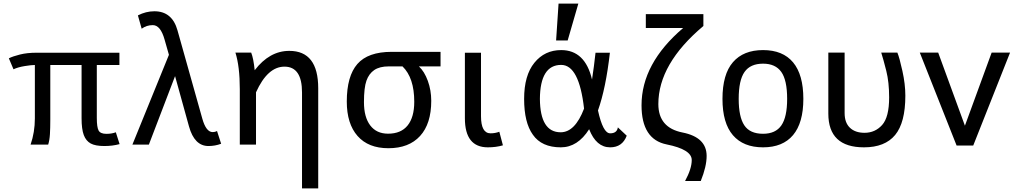

<svg xmlns="http://www.w3.org/2000/svg" viewBox="-20 -806 5675 1070"><path d="M561.5 7.8Q511.7 7.8 485.6 -6.3Q459.5 -20.5 447 -53.2Q434.6 -85.9 434.6 -147V-443.8H260.3V-140.1Q260.3 -92.8 258.3 -58.8Q256.3 -24.9 248.5 0H150.4Q174.3 -69.3 174.3 -146V-443.8Q154.3 -443.8 117.2 -437.7Q80.1 -431.6 55.2 -419.9L29.3 -481Q51.3 -492.2 91.3 -502.2Q131.3 -512.2 183.6 -512.2H645.5V-443.8H519.5V-148.9Q519.5 -97.2 529.5 -78.6Q539.6 -60.1 573.2 -60.1Q602.5 -60.1 625.5 -68.8L646.5 -2.9Q607.4 7.8 561.5 7.8Z M1165.5 -69.8Q1178.7 -69.8 1189.5 -75.7L1212.4 -4.9Q1178.7 7.8 1141.6 7.8Q1063.5 7.8 1033.2 -101.6L955.6 -381.8L809.6 0H717.8L921.4 -500.5L897 -585.9Q874.5 -666 831.5 -666Q796.9 -666 769.5 -646L748.5 -720.2Q793 -743.2 840.3 -743.2Q939.5 -743.2 969.2 -636.7L1107.4 -145Q1128.4 -69.8 1165.5 -69.8Z M1753.4 244.1H1663.1V-291Q1663.1 -434.6 1565.4 -434.6Q1471.2 -434.6 1406.7 -291.5V0H1316.4V-309.1Q1316.4 -435.5 1292 -512.7H1379.9Q1392.6 -481 1399.4 -414.6Q1481.9 -522.5 1592.3 -522.5Q1753.4 -522.5 1753.4 -314Z M2144.5 20Q2032.7 20 1972.7 -48.1Q1912.6 -116.2 1912.6 -240.2Q1912.6 -381.8 1971.7 -449.5Q2030.8 -517.1 2162.6 -517.1H2435.1V-436H2314.5Q2345.2 -407.7 2364.3 -355.2Q2383.3 -302.7 2383.3 -244.1Q2383.3 -116.2 2321 -48.1Q2258.8 20 2144.5 20ZM2142.6 -61Q2214.8 -61 2251.7 -106.9Q2288.6 -152.8 2288.6 -238.8Q2288.6 -372.6 2223.1 -436H2146.5Q2095.7 -436 2065.9 -415.8Q2036.1 -395.5 2022.2 -356.4Q2008.3 -317.4 2008.3 -236.8Q2008.3 -153.3 2043.2 -107.2Q2078.1 -61 2142.6 -61Z M2698.7 15.1Q2570.8 15.1 2570.8 -147V-512.2H2660.6V-158.7Q2660.6 -63 2713.9 -63Q2739.7 -63 2762.7 -71.8L2782.7 3.9Q2744.6 15.1 2698.7 15.1Z M2900.9 -254.9Q2900.9 -386.2 2958.3 -456.5Q3015.6 -526.9 3107.4 -526.9Q3240.7 -526.9 3279.3 -362.8Q3290.5 -435.5 3298.8 -512.2H3378.9Q3356.4 -314 3312.5 -190.4Q3340.3 -63 3380.4 -63Q3418.5 -63 3423.3 -96.2L3472.7 -49.8Q3448.2 15.1 3380.4 15.1Q3302.7 15.1 3263.2 -85.9Q3199.2 15.1 3105.5 15.1Q2998.5 15.1 2949.7 -55.2Q2900.9 -122.6 2900.9 -254.9ZM3234.9 -200.7Q3207.5 -444.3 3107.4 -444.3Q2990.2 -444.3 2988.8 -254.9Q2990.2 -68.8 3104.5 -68.8Q3184.6 -68.8 3234.9 -200.7ZM3143.6 -580.6H3079.1L3092.8 -786.1H3203.1Z M3885.3 202.6H3797.9Q3835 134.3 3835 85.9Q3835 26.9 3695.1 -1.2Q3555.2 -29.3 3555.2 -219.2Q3555.2 -452.1 3787.1 -649.9H3579.1V-727.1H3899.9V-661.1Q3648.9 -450.2 3648.9 -226.1Q3648.9 -94.2 3783.4 -67.6Q3918 -41 3918 63Q3918 122.1 3885.3 202.6Z M4232.4 15.1Q4122.6 15.1 4064.5 -52.5Q4006.3 -120.1 4006.3 -254.9Q4006.3 -392.1 4064.7 -459.5Q4123 -526.9 4232.4 -526.9Q4342.8 -526.9 4399.9 -458.3Q4457 -389.6 4457 -254.9Q4457 -121.6 4399.7 -53.2Q4342.3 15.1 4232.4 15.1ZM4232.4 -60.5Q4302.2 -60.5 4334.5 -107.2Q4366.7 -153.8 4366.7 -254.9Q4366.7 -359.4 4334 -405.3Q4301.3 -451.2 4232.4 -451.2Q4161.6 -451.2 4129.2 -405Q4096.7 -358.9 4096.7 -254.9Q4096.7 -154.8 4127.9 -107.7Q4159.2 -60.5 4232.4 -60.5Z M4794.9 15.1Q4596.2 15.1 4596.2 -172.9V-512.7H4687V-175.8Q4687 -122.1 4716.6 -94Q4746.1 -65.9 4797.9 -65.9Q4856.9 -65.9 4896 -109.4Q4935.1 -152.8 4935.1 -263.2Q4935.1 -348.1 4919.2 -411.1Q4903.3 -474.1 4891.1 -512.7H4981Q4992.7 -484.9 5009 -410.9Q5025.4 -336.9 5025.4 -272.9Q5025.4 -122.6 4968.5 -53.7Q4911.6 15.1 4794.9 15.1Z M5403.8 4.9H5311L5106 -512.7H5208.5L5357.4 -105.5L5506.3 -512.7H5608.9Z"/></svg>

Font: Cadman
Style: Regular
Weight: 400
Designer: Paul James MIller
Foundry: High-Logic / Made with FontCreator
Version: Version 2.114;March 28, 2021;FontCreator 13.0.0.2683 64-bit